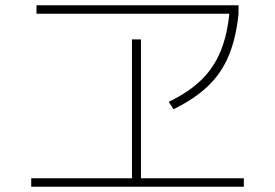

<svg xmlns="http://www.w3.org/2000/svg" viewBox="-20 -723 1040 726"><path d="M98 -17V-49H479V-574H513V-49H902V-17ZM118 -671V-703H882V-671ZM618 -338Q693 -374 740.5 -420Q788 -466 814 -529Q840 -592 848 -679L882 -671Q873 -581 845.5 -514Q818 -447 767 -398Q716 -349 636 -310Z"/></svg>

Font: M PLUS 2 ExtraLight
Style: Regular
Weight: 250
Designer: Coji Morishita
Foundry: UNDERFOREST DESIGN
Version: Version 1.001